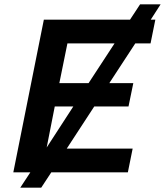

<svg xmlns="http://www.w3.org/2000/svg" viewBox="-20 -790 756 880"><path d="M73 70 119 0H41L181 -700H576L622 -770H716L671 -700H692L670 -591H600L481 -409H591L569 -302H412L286 -109H588L566 0H215L169 70ZM386 -409 505 -591H289L252 -409ZM194 -114 316 -302H231Z"/></svg>

Font: Montserrat SemiBold
Style: Italic
Weight: 600
Italic angle: -11.3°
Designer: Julieta Ulanovsky
Foundry: Julieta Ulanovsky
Version: Version 9.000; ttfautohint (v1.8.4.7-5d5b)